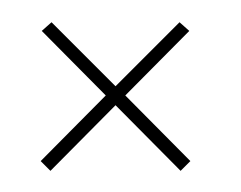

<svg xmlns="http://www.w3.org/2000/svg" viewBox="-20 -326 222 177"><path d="M146.5 -168.5 86.5 -229 26.5 -168.5 17.5 -177.5 77.5 -238 18.5 -297.5 27.5 -305.5 86.5 -246.5 145.5 -305.5 154.5 -297.5 95.5 -238 155.5 -177.5Z"/></svg>

Font: Anybody ExtraExpanded Thin
Style: Regular
Weight: 100
Width: 8
Designer: Tyler Finck
Foundry: Etcetera Type Company
Version: Version 1.010; ttfautohint (v1.8.3) -l 8 -r 50 -G 200 -x 14 